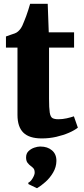

<svg xmlns="http://www.w3.org/2000/svg" viewBox="-20 -723 443 1016"><path d="M201 9.5Q135 9.5 103.8 -21Q72.5 -51.5 72.5 -115V-471H11.5V-530Q24 -535 36.2 -538.8Q48.5 -542.5 58.8 -546.5Q69 -550.5 76 -557Q83.5 -564 88.8 -571.2Q94 -578.5 98.5 -588Q103 -597.5 107.5 -609.5Q113 -622 118.5 -637.5Q124 -653 129.5 -669.8Q135 -686.5 139.5 -703H232.5L238 -552H372V-471H239.5V-201.5Q239.5 -151 243.2 -127.5Q247 -104 257.8 -98Q268.5 -92 289 -92Q311 -92 333.2 -97Q355.5 -102 371 -107.5L392 -47.5Q374.5 -33.5 344.8 -20.5Q315 -7.5 278 1Q241 9.5 201 9.5ZM278.5 129Q278 161.5 261 190.2Q244 219 220.2 240Q196.5 261 176.5 272.5H174.5L131 251.5L129 244.5Q142 238.5 152.8 220.2Q163.5 202 163.5 191Q163.5 175 157 167.8Q150.5 160.5 142.5 155Q134 149 126 138.8Q118 128.5 118 110Q118 89 131.2 76.5Q144.5 64 161.8 58.2Q179 52.5 191 52.5H194.5Q231.5 52.5 255.2 72.8Q279 93 278.5 129Z"/></svg>

Font: Merriweather 28pt Black
Style: Regular
Weight: 900
Version: Version 2.100